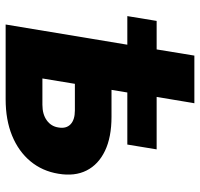

<svg xmlns="http://www.w3.org/2000/svg" viewBox="-34 -675 709 681"><g transform="rotate(90 320.5 -334.5)"><path d="M37.1 -431.6 54.2 -535.6H509.8L492.7 -431.6ZM155.3 -535.6 177.2 -669.4H346.2L323.7 -535.6ZM232.4 -375.5H394Q466.8 -375.5 515.1 -352.3Q563.5 -329.1 584.7 -287.1Q606 -245.1 596.2 -187Q586.9 -129.9 552 -87.9Q517.1 -45.9 461.2 -22.9Q405.3 0 332 0H66.9L155.8 -535.6H325.2L258.3 -130.4H351.6Q385.3 -130.4 406.7 -145.8Q428.2 -161.1 432.1 -187Q437 -214.8 420.9 -230.2Q404.8 -245.6 371.6 -245.6H210.9Z"/></g></svg>

Font: Inter 20pt ExtraBold
Style: Italic
Weight: 800
Italic angle: -9.3988°
Version: Version 4.001;git-66647c0bb